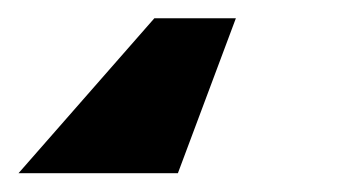

<svg xmlns="http://www.w3.org/2000/svg" viewBox="-60 36 369 207"><path d="M194.3 55.7 131.8 222.7H-40L106.4 55.7Z"/></svg>

Font: Inter Tight Black
Style: Italic
Weight: 900
Italic angle: -9.39999°
Designer: Rasmus Andersson
Foundry: rsms
Version: Version 3.004; ttfautohint (v1.8.4.7-5d5b)